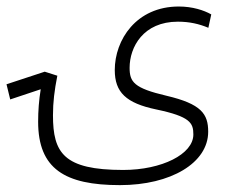

<svg xmlns="http://www.w3.org/2000/svg" viewBox="-89 -401 695 581"><path d="M273.9 159.2C428.2 159.2 541 91.8 541 -2.4C541 -56.2 520.5 -86.4 414.6 -111.3C316.4 -134.3 303.2 -152.8 303.2 -195.8C303.2 -258.8 344.7 -335.4 449.2 -335.4C484.4 -335.4 513.7 -328.6 541.5 -316.9L550.3 -357.4C527.8 -370.1 493.2 -381.3 452.1 -381.3C323.2 -381.3 258.3 -280.3 258.3 -189C258.3 -121.6 292.5 -88.9 383.8 -69.8C486.8 -48.3 496.1 -28.8 496.1 5.9C496.1 65.4 400.9 113.3 283.7 113.3C103.5 113.3 71.3 61.5 71.3 -52.2C71.3 -91.8 75.7 -127.4 84.5 -171.9L46.4 -184.1L-69.3 -146L-58.1 -100.1L34.2 -130.9C28.8 -97.7 26.4 -65.4 26.4 -32.7C26.4 109.9 107.4 159.2 273.9 159.2Z"/></svg>

Font: Cascadia Mono PL ExtraLight
Style: Regular
Weight: 200
Monospace: yes
Designer: Aaron Bell
Foundry: Saja Typeworks
Version: Version 2404.023